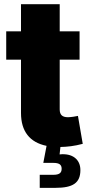

<svg xmlns="http://www.w3.org/2000/svg" viewBox="-20 -696 432 920"><path d="M80.6 -675.8V-545.9H9.8V-410.2H80.6V-154.8C80.6 -66.9 122.1 -13.7 203.1 2.9L187.5 84.5H235.4C263.7 84.5 275.4 92.8 275.4 112.8C275.4 132.8 263.7 141.6 235.4 141.6H170.4V204.1H245.6C329.6 204.1 365.2 180.7 365.2 118.7C365.2 67.4 326.2 37.1 265.6 43.9L269.5 8.3C301.3 7.8 336.9 3.9 376.5 -6.8L353.5 -140.6C345.2 -138.2 317.4 -134.3 305.7 -134.3C277.8 -134.3 266.1 -146.5 266.1 -171.9V-410.2H361.3V-545.9H266.1V-675.8Z"/></svg>

Font: Raveo ExtraBold
Style: Regular
Weight: 800
Designer: Jakub Foglar, Rasmus Andersson (Inter)
Foundry: Jakubfoglar.com
Version: Version 1.100;Glyphs 3.2.3 (3260)